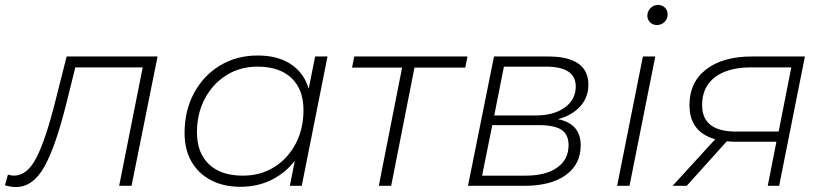

<svg xmlns="http://www.w3.org/2000/svg" viewBox="-66 -750 3325 775"><path d="M-46 -2 -34 -45Q-26 -43 -20 -42Q-14 -41 -10 -41Q44 -41 81.5 -114.5Q119 -188 158 -344L203 -522H570L465 0H415L510 -478H238L203 -337Q159 -159 113 -77Q67 5 -2 5Q-21 5 -46 -2Z M904 4Q837 4 786 -22.5Q735 -49 707 -97.5Q679 -146 679 -213Q679 -303 717 -374Q755 -445 822 -485.5Q889 -526 974 -526Q1055 -526 1108 -491Q1161 -456 1180 -392L1206 -522H1256L1152 0H1104L1124 -101Q1086 -52 1030 -24Q974 4 904 4ZM914 -41Q985 -41 1040 -75Q1095 -109 1127 -169Q1159 -229 1159 -306Q1159 -389 1110.5 -435Q1062 -481 974 -481Q903 -481 848 -446.5Q793 -412 761 -352Q729 -292 729 -216Q729 -133 777.5 -87Q826 -41 914 -41Z M1463 0 1557 -477H1355L1364 -522H1821L1812 -477H1607L1513 0Z M1823 0 1928 -522H2146Q2309 -522 2309 -408Q2309 -357 2276 -320.5Q2243 -284 2186 -269Q2278 -251 2278 -163Q2278 -87 2218 -43.5Q2158 0 2051 0ZM1880 -41H2055Q2137 -41 2183 -73.5Q2229 -106 2229 -164Q2229 -207 2200.5 -226Q2172 -245 2107 -245H1921ZM1929 -284H2097Q2169 -284 2213.5 -316Q2258 -348 2258 -401Q2258 -481 2138 -481H1968Z M2425 0 2529 -522H2579L2475 0ZM2585 -649Q2569 -649 2558 -660Q2547 -671 2547 -686Q2547 -704 2559.5 -717Q2572 -730 2591 -730Q2607 -730 2618 -719Q2629 -708 2629 -693Q2629 -674 2616.5 -661.5Q2604 -649 2585 -649Z M3033 0 3068 -178H2898Q2882 -178 2868 -180L2706 0H2649L2821 -188Q2717 -217 2717 -326Q2717 -418 2784.5 -470Q2852 -522 2969 -522H3183L3079 0ZM3077 -219 3128 -478H2966Q2872 -478 2820 -438.5Q2768 -399 2768 -326Q2768 -219 2904 -219Z"/></svg>

Font: Montserrat Light
Style: Italic
Weight: 300
Italic angle: -11.3°
Designer: Julieta Ulanovsky
Foundry: Julieta Ulanovsky
Version: Version 9.000; ttfautohint (v1.8.4.7-5d5b)